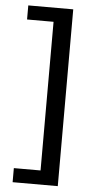

<svg xmlns="http://www.w3.org/2000/svg" viewBox="-58 -798 450 916"><g transform="rotate(5 167.0 -339.5)"><path d="M166.5 16.6V-695.3H39.6V-762.7H254.9V84H38.6V16.6Z"/></g></svg>

Font: Inder
Style: Regular
Weight: 400
Designer: Irina Smirnova
Foundry: Irina Smirnova
Version: Version 1.001